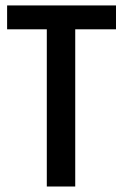

<svg xmlns="http://www.w3.org/2000/svg" viewBox="-20 -679 449 699"><path d="M5.9 -659.2V-572.3H150.4V0H253.9V-572.3H402.3V-659.2Z"/></svg>

Font: Yaldevi Colombo SemiBold
Style: Regular
Weight: 600
Designer: Sol Matas, Denzil Rajitha, Kosala Senevirathne and Pathum Egodawatta
Foundry: Mooniak
Version: Version 1.020 ; ttfautohint (v1.6)